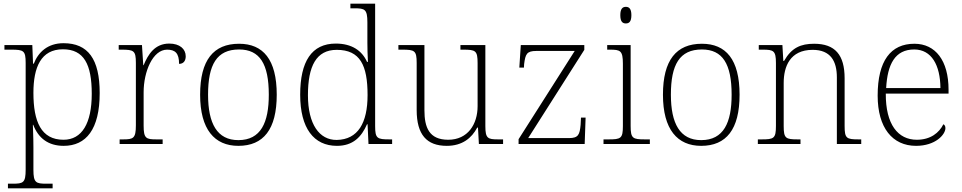

<svg xmlns="http://www.w3.org/2000/svg" viewBox="-20 -780 5211 1040"><path d="M23 240H265V215H231C175 215 161 210 161 140V18C161 -45 158 -83 158 -104H160C188 -31 242 10 325 10C446 10 520 -79 520 -276C520 -460 457 -546 324 -546C238 -546 187 -497 163 -435H159L155 -536H4V-511H41C108 -511 119 -506 119 -439V139C119 210 106 215 49 215H23ZM324 -23C203 -23 161 -121 161 -277C161 -416 202 -513 321 -513C435 -513 477 -431 477 -272C477 -112 424 -23 324 -23Z M628 0H861V-25H828C771 -25 758 -30 758 -100V-280C758 -393 808 -511 885 -511C929 -511 950 -492 950 -434C975 -434 986 -452 986 -475C986 -515 953 -544 897 -544C818 -544 782 -485 758 -427H756L749 -536H623V-511H638C705 -511 716 -506 716 -439V-101C716 -30 702 -25 646 -25H628Z M1271 10C1407 10 1479 -79 1479 -267C1479 -458 1405 -543 1275 -543C1136 -543 1064 -454 1064 -267C1064 -79 1142 10 1271 10ZM1271 -21C1156 -21 1107 -111 1107 -267C1107 -430 1154 -512 1275 -512C1387 -512 1436 -434 1436 -267C1436 -116 1393 -21 1271 -21Z M1805 10C1892 10 1938 -38 1968 -107H1971L1976 0H2104V-25H2090C2023 -25 2012 -30 2012 -97V-760H1878V-735H1900C1956 -735 1970 -730 1970 -659V-548C1970 -519 1971 -481 1973 -445H1968C1941 -506 1885 -544 1799 -544C1668 -544 1606 -447 1606 -267C1606 -85 1680 10 1805 10ZM1804 -22C1710 -21 1648 -107 1648 -264C1648 -422 1693 -510 1804 -510C1931 -510 1971 -426 1971 -265C1971 -114 1919 -24 1804 -22Z M2400 10C2484 10 2535 -32 2565 -89H2569L2574 0H2705V-25H2679C2622 -25 2609 -30 2609 -97V-536H2474V-511H2489C2556 -511 2567 -506 2567 -438V-205C2567 -107 2514 -23 2408 -23C2304 -23 2279 -90 2279 -183V-536H2138V-511H2159C2226 -511 2237 -506 2237 -439V-184C2237 -51 2291 10 2400 10Z M2789 0H3147L3152 -143H3127L3125 -104C3120 -51 3113 -32 3062 -32H2841L3145 -510V-536H2801L2793 -414H2818L2819 -433C2826 -487 2833 -504 2885 -504H3093L2789 -26Z M3370 -653C3388 -653 3400 -663 3400 -698C3400 -732 3388 -743 3370 -743C3352 -743 3340 -732 3340 -698C3340 -663 3352 -653 3370 -653ZM3249 0H3500V-25H3474C3407 -25 3396 -30 3396 -98V-536H3269V-511H3284C3340 -511 3354 -506 3354 -435V-97C3354 -30 3343 -25 3276 -25H3249Z M3778 10C3914 10 3986 -79 3986 -267C3986 -458 3912 -543 3782 -543C3643 -543 3571 -454 3571 -267C3571 -79 3649 10 3778 10ZM3778 -21C3663 -21 3614 -111 3614 -267C3614 -430 3661 -512 3782 -512C3894 -512 3943 -434 3943 -267C3943 -116 3900 -21 3778 -21Z M4085 0H4316V-25H4302C4236 -25 4225 -30 4225 -97V-331C4225 -419 4259 -510 4382 -510C4479 -510 4513 -449 4513 -361V0H4645V-25H4632C4565 -25 4555 -30 4555 -98V-356C4555 -483 4503 -543 4390 -543C4318 -543 4268 -522 4227 -450H4223L4218 -536H4090V-511H4113C4170 -511 4183 -505 4183 -439V-98C4183 -30 4172 -25 4105 -25H4085Z M4942 10C5047 10 5101 -51 5101 -86C5101 -97 5097 -103 5090 -107C5067 -61 5021 -23 4946 -23C4844 -23 4777 -106 4778 -273H5118V-294C5118 -452 5047 -543 4933 -543C4805 -543 4734 -451 4734 -262C4734 -88 4814 10 4942 10ZM5074 -303H4780C4787 -432 4828 -512 4932 -512C5026 -512 5073 -427 5074 -303Z"/></svg>

Font: Noto Serif Georgian ExtraLight
Style: Regular
Weight: 200
Designer: Monotype Design Team, Akaki Razmadze
Foundry: Google LLC
Version: Version 2.003